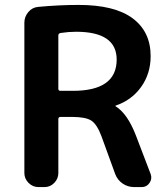

<svg xmlns="http://www.w3.org/2000/svg" viewBox="-20 -760 674 780"><path d="M217 -616V-399Q217 -391 226 -391H276Q454 -391 454 -518Q454 -631 289 -631Q259 -631 226 -626Q217 -624 217 -616ZM136 0Q113 0 96 -17Q79 -34 79 -57V-668Q79 -692 95 -711Q111 -730 135 -732Q220 -740 299 -740Q446 -740 519 -685.5Q592 -631 592 -532Q592 -461 553.5 -407Q515 -353 450 -331Q449 -331 449 -330Q449 -328 450 -328Q498 -298 532 -210L592 -53Q599 -34 587.5 -17Q576 0 556 0H525Q499 0 478 -14.5Q457 -29 448 -53L392 -207Q374 -255 351 -270Q328 -285 272 -285H226Q217 -285 217 -276V-57Q217 -34 200.5 -17Q184 0 161 0Z"/></svg>

Font: Rounded Mplus 1c Bold
Style: Bold
Weight: 700
Version: Version 1.059.20150529